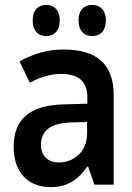

<svg xmlns="http://www.w3.org/2000/svg" viewBox="-20 -757 540 787"><path d="M358 -609C391 -609 414 -631 414 -673C414 -715 391 -737 358 -737C325 -737 302 -716 302 -673C302 -631 325 -609 358 -609ZM170 -609C202 -609 225 -631 225 -673C225 -715 202 -737 170 -737C137 -737 114 -716 114 -673C114 -630 137 -609 170 -609ZM188 10C251 10 296 -15 338 -74H341L367 0H446V-367C446 -493 378 -554 241 -554C173 -554 122 -538 60 -506L102 -418C151 -444 193 -454 230 -454C297 -454 338 -427 338 -359V-332L237 -329C102 -325 36 -268 36 -155C36 -49 96 10 188 10ZM221 -91C182 -91 148 -113 148 -163C148 -222 188 -252 270 -255L337 -257V-211C337 -131 279 -91 221 -91Z"/></svg>

Font: Noto Sans Mono ExtraCondensed SemiBold
Style: Regular
Weight: 600
Width: 2
Designer: Monotype Design Team
Foundry: Monotype Imaging Inc.
Version: Version 2.014